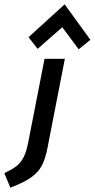

<svg xmlns="http://www.w3.org/2000/svg" viewBox="-92 -656 438 888"><path d="M0 0ZM39 0Q30 47 16.5 72.5Q3 98 -16 112.5Q-35 127 -72 145L-44 212Q19 188 52.5 164Q86 140 102 109Q118 78 128 26L208 -384H114ZM272 -428 326 -472 207 -636 40 -484 82 -430 196 -530Z"/></svg>

Font: Cambay Devanagari
Style: Bold Italic
Weight: 700
Designer: Pooja Saxena
Foundry: Pooja Saxena
Version: Version 1.005;PS 001.005;hotconv 1.0.70;makeotf.lib2.5.58329